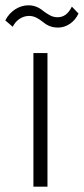

<svg xmlns="http://www.w3.org/2000/svg" viewBox="-44 -704 316 724"><path d="M175 -600C206 -600 237 -620 252 -653L227 -679C213 -651 196 -639 173 -639C152 -639 139 -649 124 -659C110 -670 93 -684 63 -684C29 -684 -6 -663 -24 -627L4 -603C16 -628 40 -644 66 -644C85 -644 101 -634 114 -624C129 -612 145 -600 175 -600ZM82 0H135V-504H82Z"/></svg>

Font: Arthouse Owned Light
Style: Regular
Weight: 300
Designer: Jeremy Tribby
Foundry: Tribby Type
Version: Version 1.000;PS 001.000;hotconv 1.0.88;makeotf.lib2.5.64775